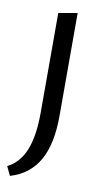

<svg xmlns="http://www.w3.org/2000/svg" viewBox="-89 -464 435 794"><g transform="rotate(10 128.5 -67.0)"><path d="M92 9V-409L171 -423V9Q171 127 132 196Q93 265 12 289L-6 251Q44 226 68 167Q92 108 92 9Z"/></g></svg>

Font: Ysabeau Office Medium
Style: Regular
Weight: 500
Designer: Christian Thalmann (Catharsis Fonts)
Version: Version 2.001;gftools[0.9.30]; featfreeze: tnum,lnum,ss02